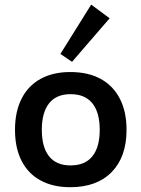

<svg xmlns="http://www.w3.org/2000/svg" viewBox="-20 -770 596 809"><path d="M276.1 -466.5Q351.5 -466.5 404.4 -437.5Q457.2 -408.5 485.2 -353.8Q513.2 -299.2 513.2 -222.8Q513.2 -109.2 450.8 -45.2Q388.2 18.8 276 18.8Q203 18.8 150.6 -9.9Q98.2 -38.5 70.8 -92.6Q43.2 -146.6 43.2 -223Q43.2 -299.3 70.8 -353.9Q98.2 -408.5 150.6 -437.5Q203 -466.5 276.1 -466.5ZM277.4 -373.2Q217.2 -373.2 186.8 -334.6Q156.2 -296 156.2 -223Q156.2 -150 186.7 -111.5Q217.2 -73 277.3 -73Q338.2 -73 369.2 -111.5Q400.2 -150 400.2 -223Q400.2 -296 369.3 -334.6Q338.4 -373.2 277.4 -373.2ZM364.2 -750.5 442 -693 283.5 -509.5 234.5 -542.8Z"/></svg>

Font: Podkova VF Beta
Style: Regular
Weight: 400
Designer: Ilya Yudin
Foundry: Cyreal (www.cyreal.org)
Version: Version 2.100